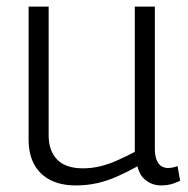

<svg xmlns="http://www.w3.org/2000/svg" viewBox="-20 -554 573 584"><path d="M210 10Q166 10 134 -6Q102 -22 84.5 -53Q67 -84 67 -131V-534H128V-142Q128 -95 154 -68.5Q180 -42 232 -42Q260 -42 286 -48.5Q312 -55 337.5 -66.5Q363 -78 390 -92V-534H451V-103Q451 -80 456.5 -67Q462 -54 471 -48.5Q480 -43 491 -43Q505 -43 520 -49L528 -4Q519 0 509.5 3.5Q500 7 490 8.5Q480 10 470 10Q445 10 425 -4.5Q405 -19 398 -48Q367 -31 337 -17.5Q307 -4 276 3Q245 10 210 10Z"/></svg>

Font: Georama ExtraCondensed Thin Light
Style: Regular
Weight: 300
Version: Version 1.001